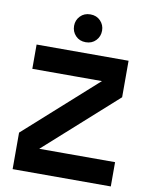

<svg xmlns="http://www.w3.org/2000/svg" viewBox="-98 -995 847 1067"><g transform="rotate(10 325.0 -461.0)"><path d="M48 0V-206L491 -603L514 -568H59V-705H578V-499L135 -102L117 -137H602V0ZM325 -765Q290 -765 268 -788Q246 -811 246 -844Q246 -876 268 -899Q290 -922 325 -922Q360 -922 382 -899Q404 -876 404 -844Q404 -811 382 -788Q360 -765 325 -765Z"/></g></svg>

Font: TikTok Sans 24pt
Style: Bold
Weight: 700
Version: Version 4.000